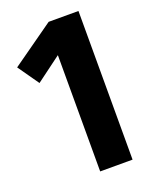

<svg xmlns="http://www.w3.org/2000/svg" viewBox="-129 -747 650 819"><g transform="rotate(-20 195.5 -337.5)"><path d="M329.1 -674.8V0H182.1V-527.8L67.9 -442.9L1 -538.1L193.8 -674.8Z"/></g></svg>

Font: Fira Sans Compressed
Style: Bold
Weight: 700
Width: 1
Designer: Carrois Corporate & Edenspiekermann AG
Foundry: Carrois Corporate GbR & Edenspiekermann AG
Version: Version 4.203;PS 004.203;hotconv 1.0.88;makeotf.lib2.5.64775